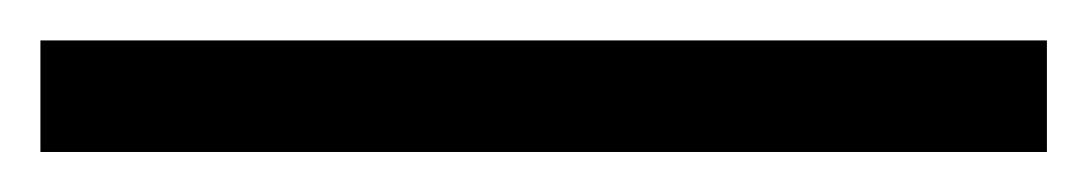

<svg xmlns="http://www.w3.org/2000/svg" viewBox="-20 -20 540 95"><path d="M498 0V55.2H0V0Z"/></svg>

Font: Steps Mono
Style: Regular
Weight: 400
Width: 3
Version: Version 1.000;PS 001.000;hotconv 1.0.70;makeotf.lib2.5.58329